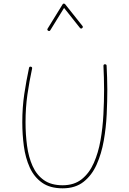

<svg xmlns="http://www.w3.org/2000/svg" viewBox="-20 -1022 699 1043"><path d="M147.9 -659.7Q156.2 -657.7 154.3 -649.4Q139.2 -579.1 128.9 -508.1Q118.7 -437 118.7 -358.4Q118.7 -291.5 127 -230Q135.3 -168.5 157 -120.1Q178.7 -71.8 218.3 -43.7Q257.8 -15.6 320.3 -15.6Q382.8 -15.6 424.1 -48.6Q465.3 -81.5 489.7 -137Q514.2 -192.4 526.1 -260.5Q538.1 -328.6 541.7 -399.9Q545.4 -471.2 545.4 -534.7Q545.4 -566.9 544.4 -599.6Q543.5 -632.3 542 -664.1Q542 -672.9 549.8 -672.9Q559.1 -672.9 559.1 -665Q560.5 -633.3 561.8 -600.6Q563 -567.9 563 -534.7Q563 -473.1 559.6 -400.9Q556.2 -328.6 543.7 -257.8Q531.2 -187 505.1 -128.4Q479 -69.8 434.1 -34.4Q389.2 1 320.3 1Q251.5 1 208.3 -29.8Q165 -60.5 141.6 -112.3Q118.2 -164.1 109.6 -228Q101.1 -292 101.1 -358.4Q101.1 -438.5 111.8 -510.5Q122.6 -582.5 137.7 -653.3Q139.6 -661.6 147.9 -659.7ZM241.7 -855Q234.4 -859.4 238.8 -866.7L319.8 -998Q322.3 -1002.9 327.1 -1002.4Q332 -1002 334 -999L427.7 -881.3Q433.1 -875 426.3 -869.1Q419.9 -863.8 414.1 -870.6L328.1 -979L253.4 -857.9Q249 -850.6 241.7 -855Z"/></svg>

Font: Mikhak Thin
Style: Regular
Weight: 100
Designer: Amin Abedi
Version: Version 3.3